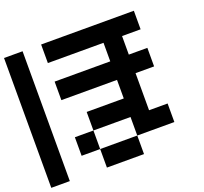

<svg xmlns="http://www.w3.org/2000/svg" viewBox="-145 -1045 1290 1216"><g transform="rotate(-20 500.0 -437.5)"><path d="M0 0V-875H125V0ZM250 -125V-250H375V-125ZM250 -500V-625H625V-750H250V-875H875V-750H750V-625H875V-500H750V-250H875V-125H625V-250H375V-375H625V-500ZM375 -125H625V0H375Z"/></g></svg>

Font: GalmuriMono7 Regular
Style: Regular
Weight: 400
Designer: Lee Minseo (quiple)
Version: Version 2.399;hotconv 1.1.1;makeotfexe 2.6.0 DEVELOPMENT